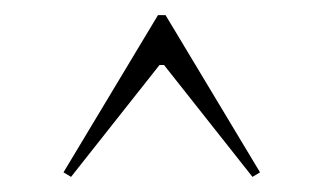

<svg xmlns="http://www.w3.org/2000/svg" viewBox="-20 -728 428 254"><path d="M324 -500 314 -494 197 -642H191L74 -494L64 -500L189 -708H199Z"/></svg>

Font: Kalnia Thin SemiBold
Style: Regular
Weight: 600
Version: Version 1.105